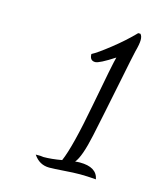

<svg xmlns="http://www.w3.org/2000/svg" viewBox="-72 -768 404 506"><g transform="rotate(15 130.0 -515.5)"><path d="M244 -717H250Q255 -712 255 -701Q255 -690 249 -668Q245 -651 231.5 -583.5Q218 -516 212 -488L199 -426Q186 -365 171 -347Q176 -348 184 -348Q230 -348 236 -316Q210 -318 193 -318Q175 -318 148.5 -316Q122 -314 109 -314Q82 -314 66 -338H78Q80 -338 83 -337.5Q86 -337 87 -337Q109 -337 137 -342Q155 -383 177.5 -503Q200 -623 205 -640Q165 -614 154 -614Q139 -614 139 -632Q153 -639 186 -665Q219 -691 244 -717Z"/></g></svg>

Font: Dancing Script
Style: Regular
Weight: 400
Designer: Pablo Impallari
Foundry: Pablo Impallari. www.impallari.com
Version: Version 1.002